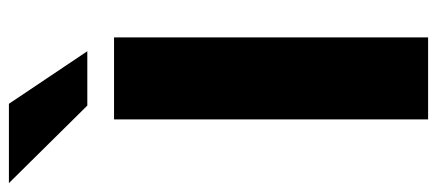

<svg xmlns="http://www.w3.org/2000/svg" viewBox="-374 -686 981 431"><g transform="rotate(-90 116.5 -470.5)"><path d="M64 0V-705H248V0ZM95 -765 -79 -941H99L217 -765Z"/></g></svg>

Font: Nunito Sans 12pt ExtraLight Black
Style: Regular
Weight: 900
Version: Version 3.101;gftools[0.9.27]